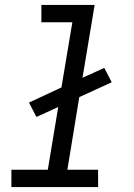

<svg xmlns="http://www.w3.org/2000/svg" viewBox="-20 -755 540 775"><path d="M26 0V-70H173L215 -323L127 -283L97 -341L228 -402L272 -665H147V-735H362L313 -441L401 -481L431 -423L300 -363L252 -70H376V0Z"/></svg>

Font: Iosevka Curly Oblique
Style: Regular
Weight: 400
Italic angle: -9°
Monospace: yes
Designer: Belleve Invis
Foundry: Belleve Invis
Version: Version 11.1.0; ttfautohint (v1.8.3)